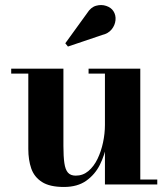

<svg xmlns="http://www.w3.org/2000/svg" viewBox="-20 -733 669 763"><path d="M234 10Q177.5 10 146.8 -9.8Q116 -29.5 104.2 -63.5Q92.5 -97.5 92.5 -141V-440.5H24.5V-460H232V-153Q232 -111 235.8 -85Q239.5 -59 250 -47Q260.5 -35 281 -35Q309.5 -35 331.2 -53.2Q353 -71.5 367.5 -101.5Q382 -131.5 389.5 -167Q397 -202.5 397 -236.5L411.5 -238Q411.5 -202 403.8 -159.2Q396 -116.5 376.8 -78Q357.5 -39.5 322.8 -14.8Q288 10 234 10ZM397 0V-440.5H332V-460H537.5V-19.5H605V0ZM250 -548 239.5 -561 326 -680.5Q341 -704.5 362 -710.2Q383 -716 402.2 -709.5Q421.5 -703 430.5 -689Q441 -673 439 -652.8Q437 -632.5 423.5 -616Q410 -599.5 386 -594Z"/></svg>

Font: Bodoni Moda SC 11pt
Style: Bold
Weight: 700
Version: Version 2.005